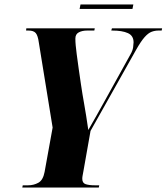

<svg xmlns="http://www.w3.org/2000/svg" viewBox="-20 -841 747 861"><path d="M80 0 82 -10H106Q131 -10 152 -21.5Q173 -33 180 -70L216 -269L154 -651Q150 -681 140.5 -692.5Q131 -704 108 -704H97L98 -714H405L403 -704H370Q349 -704 333.5 -696Q318 -688 318 -668Q318 -653 319.5 -637.5Q321 -622 324 -598Q327 -574 333 -532L343 -463Q349 -422 357.5 -374.5Q366 -327 376 -258Q394 -290 413 -323Q432 -356 452 -393L565 -597Q575 -614 577 -629Q579 -644 579 -651Q579 -681 553.5 -692.5Q528 -704 484 -704H479L482 -714H707L705 -704H690Q675 -704 660 -698.5Q645 -693 628.5 -674.5Q612 -656 590 -617L386 -254L354 -73Q352 -61 350.5 -54Q349 -47 349 -39Q349 -20 364.5 -15Q380 -10 405 -10H425L423 0ZM337 -801 341 -821H578L574 -801Z"/></svg>

Font: Noto Serif Display ExtraCondensed Black
Style: Italic
Weight: 900
Width: 2
Italic angle: -12°
Designer: Monotype Design Team
Foundry: Monotype Imaging Inc.
Version: Version 2.009